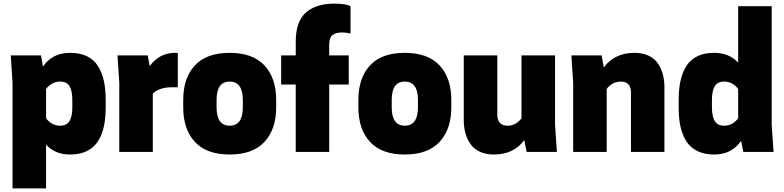

<svg xmlns="http://www.w3.org/2000/svg" viewBox="-20 -834 4306 1054"><path d="M365.2 14.2Q281.7 14.2 232.9 -40V200.2H48.8V-379.9L39.1 -529.8H205.1L215.8 -467.8Q266.1 -543.9 365.2 -543.9Q418.5 -543.9 456.8 -525.6Q495.1 -507.3 517.3 -472.2Q539.6 -437 549.8 -391.1Q560.1 -345.2 560.1 -285.2V-245.1Q560.1 -197.3 553.7 -158.4Q547.4 -119.6 533.2 -87.2Q519 -54.7 496.6 -32.5Q474.1 -10.3 441.2 2Q408.2 14.2 365.2 14.2ZM232.9 -345.2V-185.1Q242.7 -169.9 262.9 -157Q283.2 -144 310.1 -144Q346.2 -144 361.6 -169.2Q377 -194.3 377 -245.1V-285.2Q377 -335.9 361.6 -361.1Q346.2 -386.2 310.1 -386.2Q283.2 -386.2 262.9 -373.3Q242.7 -360.4 232.9 -345.2Z M940.9 -543.9Q951.2 -543.9 956.1 -543V-355H925.8Q884.8 -355 857.4 -344.2Q830.1 -333.5 818.8 -319.8V0H634.8V-379.9L625 -529.8H791L801.8 -471.2Q855 -543.9 940.9 -543.9Z M985.8 -245.1V-285.2Q985.8 -405.8 1049.8 -474.9Q1113.8 -543.9 1240.7 -543.9Q1367.7 -543.9 1431.9 -474.6Q1496.1 -405.3 1496.1 -285.2V-245.1Q1496.1 -124.5 1431.9 -55.2Q1367.7 14.2 1240.7 14.2Q1113.8 14.2 1049.8 -55.2Q985.8 -124.5 985.8 -245.1ZM1240.7 -144Q1313 -144 1313 -245.1V-285.2Q1313 -386.2 1240.7 -386.2Q1168.9 -386.2 1168.9 -285.2V-245.1Q1168.9 -144 1240.7 -144Z M1787.1 -585V-529.8H1894.5V-370.1H1787.1V0H1603.5V-370.1H1523.4V-529.8H1603.5V-605Q1603.5 -715.8 1658.9 -764.9Q1714.4 -814 1815.4 -814Q1878.9 -814 1904.3 -799.8V-649.9Q1900.4 -651.4 1885 -653.6Q1869.6 -655.8 1858.4 -655.8Q1822.8 -655.8 1804.9 -641.4Q1787.1 -627 1787.1 -585Z M1947.3 -245.1V-285.2Q1947.3 -405.8 2011.2 -474.9Q2075.2 -543.9 2202.1 -543.9Q2329.1 -543.9 2393.3 -474.6Q2457.5 -405.3 2457.5 -285.2V-245.1Q2457.5 -124.5 2393.3 -55.2Q2329.1 14.2 2202.1 14.2Q2075.2 14.2 2011.2 -55.2Q1947.3 -124.5 1947.3 -245.1ZM2202.1 -144Q2274.4 -144 2274.4 -245.1V-285.2Q2274.4 -386.2 2202.1 -386.2Q2130.4 -386.2 2130.4 -285.2V-245.1Q2130.4 -144 2202.1 -144Z M2525.9 -529.8H2710V-205.1Q2710 -144 2766.1 -144Q2793 -144 2813 -157Q2833 -169.9 2842.8 -185.1V-529.8H3026.9V-149.9L3037.1 0H2871.1L2857.9 -64.9Q2800.3 14.2 2690.9 14.2Q2646 14.2 2612.8 -1.7Q2579.6 -17.6 2561.3 -45.2Q2543 -72.8 2534.4 -105Q2525.9 -137.2 2525.9 -174.8Z M3627.4 0H3443.8V-325.2Q3443.8 -386.2 3387.7 -386.2Q3360.8 -386.2 3340.6 -373.3Q3320.3 -360.4 3310.5 -345.2V0H3126.5V-379.9L3116.7 -529.8H3282.7L3294.4 -463.9Q3354.5 -543.9 3462.9 -543.9Q3507.8 -543.9 3541 -528.1Q3574.2 -512.2 3592.3 -484.6Q3610.4 -457 3618.9 -424.8Q3627.4 -392.6 3627.4 -355Z M3900.4 -543.9Q3982.4 -543.9 4032.2 -490.2V-799.8H4216.3V-149.9L4226.6 0H4060.5L4048.3 -61Q3997.6 14.2 3900.4 14.2Q3857.4 14.2 3824.5 2Q3791.5 -10.3 3769 -32.5Q3746.6 -54.7 3732.4 -87.2Q3718.3 -119.6 3711.9 -158.4Q3705.6 -197.3 3705.6 -245.1V-285.2Q3705.6 -345.2 3715.8 -391.1Q3726.1 -437 3748.3 -472.2Q3770.5 -507.3 3808.8 -525.6Q3847.2 -543.9 3900.4 -543.9ZM4032.2 -185.1V-345.2Q4022.5 -360.4 4002.4 -373.3Q3982.4 -386.2 3955.6 -386.2Q3919.4 -386.2 3903.8 -361.1Q3888.2 -335.9 3888.2 -285.2V-245.1Q3888.2 -194.3 3903.8 -169.2Q3919.4 -144 3955.6 -144Q3982.4 -144 4002.4 -157Q4022.5 -169.9 4032.2 -185.1Z"/></svg>

Font: Cooper Hewitt
Style: Heavy
Weight: 713
Designer: Village Type and Design LLC
Foundry: Cooper Hewitt Smithsonian Design Museum
Version: 1.000